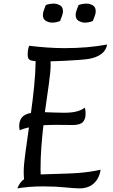

<svg xmlns="http://www.w3.org/2000/svg" viewBox="-20 -1035 623 1061"><path d="M76 6Q88 -27 113 -45Q112 -54 111.5 -64Q111 -74 111 -84Q111 -123 120 -188Q129 -253 140 -331Q110 -325 89 -315Q88 -319 87 -326Q86 -333 86 -337Q86 -367 100.5 -385.5Q115 -404 151 -411Q161 -482 168.5 -556Q176 -630 177 -697Q149 -699 141 -706.5Q133 -714 133 -734Q133 -761 141 -782Q191 -776 240.5 -772.5Q290 -769 337 -769Q467 -769 572 -789Q561 -725 468 -709Q446 -706 411.5 -703.5Q377 -701 337 -699Q297 -697 259 -696Q260 -690 260 -681Q260 -640 250 -570.5Q240 -501 228 -415Q254 -414 284 -413Q314 -412 334 -412Q378 -412 405 -419.5Q432 -427 449 -440Q451 -434 452 -425.5Q453 -417 453 -406Q453 -376 437.5 -360Q422 -344 379 -344Q374 -344 350 -344.5Q326 -345 291 -345Q253 -345 220 -343Q213 -284 208.5 -222.5Q204 -161 204 -99Q204 -79 205 -71Q216 -71 230 -72Q296 -74 340.5 -75.5Q385 -77 416.5 -79.5Q448 -82 475.5 -86Q503 -90 536 -97Q529 -50 499 -22Q469 6 419 6Q394 6 340 0.5Q286 -5 218 -5Q175 -5 140 -2Q105 1 76 6ZM312 -919Q290 -910 268 -910Q251 -910 234 -919.5Q217 -929 217 -952Q217 -966 222.5 -979Q228 -992 233 -1007Q243 -1011 254.5 -1013Q266 -1015 277 -1015Q294 -1015 311 -1006Q328 -997 328 -972Q328 -960 322.5 -946.5Q317 -933 312 -919ZM493 -919Q471 -910 449 -910Q432 -910 415 -919.5Q398 -929 398 -952Q398 -966 403.5 -979Q409 -992 414 -1007Q424 -1011 435.5 -1013Q447 -1015 458 -1015Q475 -1015 492 -1006Q509 -997 509 -972Q509 -960 503.5 -946.5Q498 -933 493 -919Z"/></svg>

Font: Merienda Light
Style: Regular
Weight: 300
Designer: Eduardo Rodriguez Tunni
Foundry: Eduardo Rodriguez Tunni
Version: Version 2.001; ttfautohint (v1.8.4.7-5d5b)